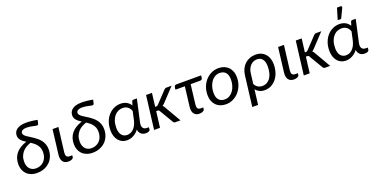

<svg xmlns="http://www.w3.org/2000/svg" viewBox="-23 -1560 5052 2577"><g transform="rotate(-20 2503.5 -271.5)"><path d="M482.9 -612.3Q480.5 -601.1 474.6 -597.4Q468.8 -593.8 458 -593.8Q452.1 -593.8 437.5 -596.9Q422.9 -600.1 404.1 -604.2Q385.3 -608.4 363.8 -611.6Q342.3 -614.7 322.3 -614.7Q298.3 -614.7 282 -610.8Q265.6 -606.9 255.4 -600.1Q245.1 -593.3 240.5 -584.2Q235.8 -575.2 235.8 -564.9Q235.8 -549.3 247.1 -535.9Q258.3 -522.5 276.9 -509.3Q295.4 -496.1 319.1 -481.9Q342.8 -467.8 367.2 -451.2Q391.6 -434.6 415.3 -414.3Q439 -394 457.5 -368.7Q476.1 -343.3 487.3 -311.8Q498.5 -280.3 498.5 -240.7Q498.5 -186 480.2 -140.6Q461.9 -95.2 428.5 -62.7Q395 -30.3 348.6 -12.2Q302.2 5.9 246.6 5.9Q197.8 5.9 160.4 -9.3Q123 -24.4 97.7 -50.5Q72.3 -76.7 59.3 -112.3Q46.4 -147.9 46.4 -189Q46.4 -280.3 97.7 -343Q148.9 -405.8 250.5 -438Q231.4 -450.2 214.6 -462.6Q197.8 -475.1 185.1 -489.5Q172.4 -503.9 165 -520.8Q157.7 -537.6 157.7 -558.1Q157.7 -583.5 167.7 -605.5Q177.7 -627.4 199.2 -644Q220.7 -660.6 254.2 -670.2Q287.6 -679.7 334.5 -679.7Q350.6 -679.7 370.8 -678.5Q391.1 -677.2 412.8 -675Q434.6 -672.9 455.8 -669.4Q477.1 -666 494.6 -662.1ZM415 -232.9Q415 -265.6 405.5 -291.3Q396 -316.9 380.1 -337.4Q364.3 -357.9 343.5 -374.5Q322.8 -391.1 300.8 -405.8Q268.1 -395 237.5 -378.2Q207 -361.3 183.6 -335.7Q160.2 -310.1 146 -275.1Q131.8 -240.2 131.8 -193.4Q131.8 -166 139.2 -141.1Q146.5 -116.2 161.6 -97.7Q176.8 -79.1 199.7 -68.1Q222.7 -57.1 253.9 -57.1Q288.1 -57.1 317.6 -69.3Q347.2 -81.5 368.9 -104.2Q390.6 -127 402.8 -159.7Q415 -192.4 415 -232.9Z M640.1 -477.1H723.6L680.7 -129.9Q676.3 -93.8 688 -75Q699.7 -56.2 731.9 -56.2H769L766.1 -30.3Q765.1 -21.5 758.5 -14.9Q752 -8.3 741.9 -3.7Q731.9 1 719 3.2Q706.1 5.4 692.4 5.4Q665 5.4 645.3 -4.2Q625.5 -13.7 613.8 -30.8Q602.1 -47.9 597.9 -71.8Q593.8 -95.7 597.2 -125Z M1275.9 -612.3Q1273.4 -601.1 1267.6 -597.4Q1261.7 -593.8 1251 -593.8Q1245.1 -593.8 1230.5 -596.9Q1215.8 -600.1 1197 -604.2Q1178.2 -608.4 1156.7 -611.6Q1135.3 -614.7 1115.2 -614.7Q1091.3 -614.7 1075 -610.8Q1058.6 -606.9 1048.3 -600.1Q1038.1 -593.3 1033.4 -584.2Q1028.8 -575.2 1028.8 -564.9Q1028.8 -549.3 1040 -535.9Q1051.3 -522.5 1069.8 -509.3Q1088.4 -496.1 1112.1 -481.9Q1135.7 -467.8 1160.2 -451.2Q1184.6 -434.6 1208.3 -414.3Q1231.9 -394 1250.5 -368.7Q1269 -343.3 1280.3 -311.8Q1291.5 -280.3 1291.5 -240.7Q1291.5 -186 1273.2 -140.6Q1254.9 -95.2 1221.4 -62.7Q1188 -30.3 1141.6 -12.2Q1095.2 5.9 1039.6 5.9Q990.7 5.9 953.4 -9.3Q916 -24.4 890.6 -50.5Q865.2 -76.7 852.3 -112.3Q839.4 -147.9 839.4 -189Q839.4 -280.3 890.6 -343Q941.9 -405.8 1043.5 -438Q1024.4 -450.2 1007.6 -462.6Q990.7 -475.1 978 -489.5Q965.3 -503.9 958 -520.8Q950.7 -537.6 950.7 -558.1Q950.7 -583.5 960.7 -605.5Q970.7 -627.4 992.2 -644Q1013.7 -660.6 1047.1 -670.2Q1080.6 -679.7 1127.4 -679.7Q1143.6 -679.7 1163.8 -678.5Q1184.1 -677.2 1205.8 -675Q1227.5 -672.9 1248.8 -669.4Q1270 -666 1287.6 -662.1ZM1208 -232.9Q1208 -265.6 1198.5 -291.3Q1189 -316.9 1173.1 -337.4Q1157.2 -357.9 1136.5 -374.5Q1115.7 -391.1 1093.8 -405.8Q1061 -395 1030.5 -378.2Q1000 -361.3 976.6 -335.7Q953.1 -310.1 939 -275.1Q924.8 -240.2 924.8 -193.4Q924.8 -166 932.1 -141.1Q939.5 -116.2 954.6 -97.7Q969.7 -79.1 992.7 -68.1Q1015.6 -57.1 1046.9 -57.1Q1081.1 -57.1 1110.6 -69.3Q1140.1 -81.5 1161.9 -104.2Q1183.6 -127 1195.8 -159.7Q1208 -192.4 1208 -232.9Z M1801.8 3.9Q1782.7 3.9 1765.6 -1.2Q1748.5 -6.3 1735.1 -16.8Q1721.7 -27.3 1712.6 -43.9Q1703.6 -60.5 1700.7 -83.5Q1682.6 -59.6 1661.9 -42.5Q1641.1 -25.4 1618.9 -14.4Q1596.7 -3.4 1574.2 1.7Q1551.8 6.8 1529.8 6.8Q1493.7 6.8 1463.4 -7.3Q1433.1 -21.5 1411.1 -47.4Q1389.2 -73.2 1376.7 -110.4Q1364.3 -147.5 1364.3 -193.8Q1364.3 -260.7 1384.3 -314.7Q1404.3 -368.7 1438.5 -406.5Q1472.7 -444.3 1517.6 -464.8Q1562.5 -485.4 1612.3 -485.4Q1638.7 -485.4 1660.9 -479.5Q1683.1 -473.6 1700.9 -463.4Q1718.8 -453.1 1732.4 -439Q1746.1 -424.8 1755.9 -408.2L1772.5 -460Q1776.9 -477.1 1795.4 -477.1H1844.7L1788.1 -222.2Q1781.7 -192.9 1775.9 -167.5Q1770 -142.1 1770 -122.6Q1770 -105.5 1775.1 -93.5Q1780.3 -81.5 1789.3 -73.5Q1798.3 -65.4 1810.8 -61.8Q1823.2 -58.1 1837.4 -58.1H1864.7L1860.8 -24.4Q1859.4 -13.7 1844 -4.9Q1828.6 3.9 1801.8 3.9ZM1556.2 -60.1Q1580.6 -60.1 1603.8 -69.1Q1627 -78.1 1646.7 -97.2Q1666.5 -116.2 1682.1 -145.3Q1697.8 -174.3 1707 -213.9L1733.9 -336.4Q1729 -353 1719.5 -368.4Q1710 -383.8 1695.8 -395.5Q1681.6 -407.2 1662.8 -414.3Q1644 -421.4 1620.1 -421.4Q1587.4 -421.4 1556.6 -408Q1525.9 -394.5 1502.2 -366.9Q1478.5 -339.4 1464.1 -297.6Q1449.7 -255.9 1449.7 -198.7Q1449.7 -163.1 1458 -137Q1466.3 -110.8 1480.7 -93.8Q1495.1 -76.7 1514.4 -68.4Q1533.7 -60.1 1556.2 -60.1Z M1917 0ZM2060.5 -477.5 2036.6 -286.1H2050.8Q2059.1 -286.1 2065.4 -288.6Q2071.8 -291 2079.6 -299.3L2232.4 -460.9Q2239.7 -468.8 2247.1 -473.1Q2254.4 -477.5 2265.6 -477.5H2340.8L2164.6 -289.6Q2157.2 -281.7 2149.9 -275.6Q2142.6 -269.5 2134.3 -265.1Q2141.1 -259.3 2146.5 -252Q2151.9 -244.6 2157.2 -235.8L2293.9 0H2221.2Q2210.9 0 2204.1 -3.7Q2197.3 -7.3 2191.9 -16.1L2075.7 -211.9Q2070.3 -221.7 2064.2 -224.9Q2058.1 -228 2044.9 -228H2029.8L2001.5 0H1917L1976.1 -477.5Z M2375.5 -445.3Q2377 -456.5 2385 -464.6Q2393.1 -472.7 2407.2 -472.7H2760.7L2756.8 -439.5Q2752.9 -409.7 2724.1 -409.7H2588.4L2554.7 -131.8Q2550.3 -95.7 2561.8 -77.1Q2573.2 -58.6 2604 -58.6H2640.6L2637.2 -32.7Q2636.2 -23.9 2629.9 -17.3Q2623.5 -10.7 2613.5 -6.1Q2603.5 -1.5 2590.8 1Q2578.1 3.4 2564.5 3.4Q2537.6 3.4 2518.3 -6.1Q2499 -15.6 2487.3 -33Q2475.6 -50.3 2471.7 -74.2Q2467.8 -98.1 2471.2 -127.4L2505.4 -409.7H2371.1Z M2750.5 0ZM2951.2 -60.1Q2989.3 -60.1 3020 -78.6Q3050.8 -97.2 3072.5 -127.9Q3094.2 -158.7 3106.2 -199.2Q3118.2 -239.7 3118.2 -283.7Q3118.2 -350.6 3088.4 -384.3Q3058.6 -418 3003.4 -418Q2965.3 -418 2934.6 -399.7Q2903.8 -381.3 2882.1 -350.6Q2860.4 -319.8 2848.4 -279.5Q2836.4 -239.3 2836.4 -195.3Q2836.4 -128.4 2866 -94.2Q2895.5 -60.1 2951.2 -60.1ZM2943.8 6.8Q2901.4 6.8 2865.7 -6.8Q2830.1 -20.5 2804.4 -46.4Q2778.8 -72.3 2764.6 -109.6Q2750.5 -147 2750.5 -194.8Q2750.5 -254.9 2770.3 -307.6Q2790 -360.4 2825 -399.7Q2859.9 -439 2907.5 -461.9Q2955.1 -484.9 3010.3 -484.9Q3052.7 -484.9 3088.4 -471.2Q3124 -457.5 3149.7 -431.9Q3175.3 -406.2 3189.7 -368.7Q3204.1 -331.1 3204.1 -283.7Q3204.1 -224.1 3184.1 -171.4Q3164.1 -118.7 3129.2 -79.1Q3094.2 -39.6 3046.6 -16.4Q2999 6.8 2943.8 6.8Z M3314 -273.4Q3319.8 -321.8 3338.6 -360.8Q3357.4 -399.9 3387.5 -427.5Q3417.5 -455.1 3457.3 -470Q3497.1 -484.9 3544.9 -484.9Q3584 -484.9 3617.4 -470.9Q3650.9 -457 3675.5 -430.7Q3700.2 -404.3 3714.1 -366Q3728 -327.6 3728 -278.8Q3728 -219.2 3711.4 -167Q3694.8 -114.7 3664.3 -76.2Q3633.8 -37.6 3591.1 -15.4Q3548.3 6.8 3496.6 6.8Q3455.6 6.8 3423.6 -8.8Q3391.6 -24.4 3369.6 -52.2L3343.8 161.6H3260.7ZM3378.4 -124Q3397 -89.4 3425.3 -73.2Q3453.6 -57.1 3485.4 -57.1Q3521.5 -57.1 3550.5 -72.5Q3579.6 -87.9 3600.1 -116.7Q3620.6 -145.5 3631.6 -187.3Q3642.6 -229 3642.6 -281.7Q3642.6 -316.9 3635 -342.8Q3627.4 -368.7 3613.5 -385.5Q3599.6 -402.3 3580.1 -410.6Q3560.5 -418.9 3536.6 -418.9Q3511.2 -418.9 3488 -409.2Q3464.8 -399.4 3446 -380.9Q3427.2 -362.3 3414.3 -335.2Q3401.4 -308.1 3397 -273.4Z M3861.8 -477.1H3945.3L3902.3 -129.9Q3897.9 -93.8 3909.7 -75Q3921.4 -56.2 3953.6 -56.2H3990.7L3987.8 -30.3Q3986.8 -21.5 3980.2 -14.9Q3973.6 -8.3 3963.6 -3.7Q3953.6 1 3940.7 3.2Q3927.7 5.4 3914.1 5.4Q3886.7 5.4 3866.9 -4.2Q3847.2 -13.7 3835.4 -30.8Q3823.7 -47.9 3819.6 -71.8Q3815.4 -95.7 3818.8 -125Z M4055.2 0ZM4198.7 -477.5 4174.8 -286.1H4189Q4197.3 -286.1 4203.6 -288.6Q4210 -291 4217.8 -299.3L4370.6 -460.9Q4377.9 -468.8 4385.3 -473.1Q4392.6 -477.5 4403.8 -477.5H4479L4302.7 -289.6Q4295.4 -281.7 4288.1 -275.6Q4280.8 -269.5 4272.5 -265.1Q4279.3 -259.3 4284.7 -252Q4290 -244.6 4295.4 -235.8L4432.1 0H4359.4Q4349.1 0 4342.3 -3.7Q4335.4 -7.3 4330.1 -16.1L4213.9 -211.9Q4208.5 -221.7 4202.4 -224.9Q4196.3 -228 4183.1 -228H4168L4139.6 0H4055.2L4114.3 -477.5Z M4490.2 0ZM4927.7 3.9Q4908.7 3.9 4891.6 -1.2Q4874.5 -6.3 4861.1 -16.8Q4847.7 -27.3 4838.6 -43.9Q4829.6 -60.5 4826.7 -83.5Q4808.6 -59.6 4787.8 -42.5Q4767.1 -25.4 4744.9 -14.4Q4722.7 -3.4 4700.2 1.7Q4677.7 6.8 4655.8 6.8Q4619.6 6.8 4589.4 -7.3Q4559.1 -21.5 4537.1 -47.4Q4515.1 -73.2 4502.7 -110.4Q4490.2 -147.5 4490.2 -193.8Q4490.2 -260.7 4510.3 -314.7Q4530.3 -368.7 4564.5 -406.5Q4598.6 -444.3 4643.6 -464.8Q4688.5 -485.4 4738.3 -485.4Q4764.6 -485.4 4786.9 -479.5Q4809.1 -473.6 4826.9 -463.4Q4844.7 -453.1 4858.4 -439Q4872.1 -424.8 4881.8 -408.2L4898.4 -460Q4902.8 -477.1 4921.4 -477.1H4970.7L4914.1 -222.2Q4907.7 -192.9 4901.9 -167.5Q4896 -142.1 4896 -122.6Q4896 -105.5 4901.1 -93.5Q4906.2 -81.5 4915.3 -73.5Q4924.3 -65.4 4936.8 -61.8Q4949.2 -58.1 4963.4 -58.1H4990.7L4986.8 -24.4Q4985.4 -13.7 4970 -4.9Q4954.6 3.9 4927.7 3.9ZM4682.1 -60.1Q4706.5 -60.1 4729.7 -69.1Q4752.9 -78.1 4772.7 -97.2Q4792.5 -116.2 4808.1 -145.3Q4823.7 -174.3 4833 -213.9L4859.9 -336.4Q4855 -353 4845.5 -368.4Q4835.9 -383.8 4821.8 -395.5Q4807.6 -407.2 4788.8 -414.3Q4770 -421.4 4746.1 -421.4Q4713.4 -421.4 4682.6 -408Q4651.9 -394.5 4628.2 -366.9Q4604.5 -339.4 4590.1 -297.6Q4575.7 -255.9 4575.7 -198.7Q4575.7 -163.1 4584 -137Q4592.3 -110.8 4606.7 -93.8Q4621.1 -76.7 4640.4 -68.4Q4659.7 -60.1 4682.1 -60.1ZM4736.8 -541.5 4785.2 -703.6H4836.4Q4848.6 -703.6 4852.1 -695.3Q4855.5 -687 4849.1 -673.8L4785.6 -541.5Z"/></g></svg>

Font: Carlito
Style: Italic
Weight: 400
Italic angle: -7°
Designer: Lukasz Dziedzic
Foundry: tyPoland Lukasz Dziedzic
Version: Version 1.104